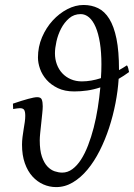

<svg xmlns="http://www.w3.org/2000/svg" viewBox="-20 -743 546 783"><path d="M314 -411.1Q351.1 -411.1 391.6 -424.3Q392.6 -438.5 393.1 -452.6Q393.6 -466.8 393.6 -480.5Q393.6 -529.8 387.5 -568.1Q381.3 -606.4 370.1 -632.6Q358.9 -658.7 343.3 -672.1Q327.6 -685.5 309.1 -685.5Q281.7 -685.5 262 -668.5Q242.2 -651.4 229.2 -626.5Q216.3 -601.6 210.2 -574Q204.1 -546.4 204.1 -525.4Q204.1 -501.5 211.9 -480.5Q219.7 -459.5 234.1 -444.1Q248.5 -428.7 268.8 -419.9Q289.1 -411.1 314 -411.1ZM465.3 -457Q473.6 -461.4 481.4 -466.3Q489.3 -471.2 497.6 -476.6Q501 -472.7 502.9 -464.8Q504.9 -457 506.3 -449.2Q484.4 -433.1 463.9 -421.4Q460.9 -373.5 450.9 -322Q440.9 -270.5 424.8 -221.4Q408.7 -172.4 386.5 -128.4Q364.3 -84.5 336.9 -51.5Q309.6 -18.6 277.3 0.7Q245.1 20 209 20Q181.6 20 156.7 9Q131.8 -2 112.3 -23.4Q92.8 -44.9 81.3 -77.4Q69.8 -109.9 69.8 -152.8Q69.8 -168 71.8 -184.1Q73.7 -200.2 76.4 -215.8Q79.1 -231.4 81.1 -245.4Q83 -259.3 83 -270.5Q83 -287.6 78.6 -294.7Q74.2 -301.8 61 -301.8Q55.7 -301.8 49.1 -300.8Q42.5 -299.8 38.3 -299.1Q34.2 -298.3 33.7 -298.3L32.7 -320.3Q69.8 -333 95 -339.8Q120.1 -346.7 131.8 -346.7Q147 -346.7 150.6 -336.4Q154.3 -326.2 154.3 -309.6Q154.3 -298.8 152.3 -280Q150.4 -261.2 148.2 -240.7Q146 -220.2 144 -201.2Q142.1 -182.1 142.1 -170.9Q142.1 -129.9 150.9 -104.2Q159.7 -78.6 173.3 -64.2Q187 -49.8 203.1 -44.4Q219.2 -39.1 233.9 -39.1Q255.9 -39.1 275.1 -53.2Q294.4 -67.4 310.3 -92Q326.2 -116.7 339.1 -150.1Q352.1 -183.6 362.1 -222.4Q372.1 -261.2 378.7 -303Q385.3 -344.7 389.2 -386.7Q361.3 -377.4 335.2 -373.8Q309.1 -370.1 282.7 -370.1Q244.1 -370.1 216.1 -383.5Q188 -397 169.9 -417.5Q151.9 -438 143.3 -462.2Q134.8 -486.3 134.8 -508.3Q134.8 -552.2 151.4 -591.1Q168 -629.9 194.8 -659.2Q221.7 -688.5 254.6 -705.6Q287.6 -722.7 320.8 -722.7Q353.5 -722.7 380.1 -709.7Q406.7 -696.8 425.8 -666Q444.8 -635.3 455.1 -584.7Q465.3 -534.2 465.3 -459Z"/></svg>

Font: GentiumAlt
Style: Italic
Weight: 400
Italic angle: -7°
Designer: J. Victor Gaultney
Version: Version 1.02; 2005; OFL release